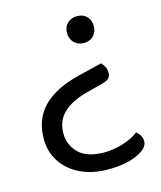

<svg xmlns="http://www.w3.org/2000/svg" viewBox="-99 -540 657 782"><g transform="rotate(-15 229.5 -149.0)"><path d="M246 -232 344 -256Q353 -247 358.5 -236Q364 -225 364 -212Q364 -198 356 -189Q348 -180 328 -175L259 -157Q193 -140 157.5 -106.5Q122 -73 122 -19Q122 29 156.5 63.5Q191 98 264 98Q304 98 344.5 85Q385 72 409 53Q420 61 426 72Q432 83 432 96Q432 125 384 147Q336 169 261 169Q195 169 145 145Q95 121 67 78.5Q39 36 39 -18Q39 -102 91 -154.5Q143 -207 246 -232ZM355 -411Q355 -387 340 -370.5Q325 -354 299 -354Q273 -354 257.5 -370.5Q242 -387 242 -411Q242 -435 257.5 -451Q273 -467 299 -467Q325 -467 340 -451Q355 -435 355 -411Z"/></g></svg>

Font: Baloo Tammudu 2
Style: Regular
Weight: 400
Designer: Maithili Shingre, Omkar Shende and Ek Type
Foundry: Ek Type
Version: Version 1.700